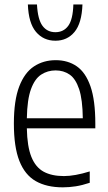

<svg xmlns="http://www.w3.org/2000/svg" viewBox="-20 -814 474 844"><path d="M256 9.5Q185 9.5 137.2 -17.8Q89.5 -45 65.2 -106.5Q41 -168 41 -271Q41 -372.5 64.5 -433.8Q88 -495 129.5 -522.2Q171 -549.5 225 -549.5Q278.5 -549.5 317.5 -522.5Q356.5 -495.5 377.8 -434.2Q399 -373 399 -270.5V-250H98Q99.5 -170 118 -124.2Q136.5 -78.5 172 -59.2Q207.5 -40 261 -40Q308.5 -40 374.5 -60.5V-10.5Q341.5 0.5 312.8 5Q284 9.5 256 9.5ZM224.5 -504.5Q189.5 -504.5 161.2 -486.2Q133 -468 116.2 -422.2Q99.5 -376.5 98 -294H344Q343 -376.5 327.8 -422.2Q312.5 -468 286 -486.2Q259.5 -504.5 224.5 -504.5ZM223.5 -635Q171 -635 138.2 -673.8Q105.5 -712.5 102.5 -794.5H142.5Q146 -728.5 166.8 -700.5Q187.5 -672.5 223.5 -672.5Q259.5 -672.5 280 -700.5Q300.5 -728.5 302.5 -794.5H342.5Q339.5 -712 307.5 -673.5Q275.5 -635 223.5 -635Z"/></svg>

Font: Encode Sans Condensed Light
Style: Regular
Weight: 300
Width: 3
Designer: Multiple Designers
Foundry: Impallari Type
Version: Version 3.000; ttfautohint (v1.8.3) -l 8 -r 50 -G 200 -x 14 